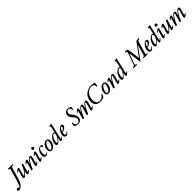

<svg xmlns="http://www.w3.org/2000/svg" viewBox="802 -3882 7244 7244"><g transform="rotate(-45 4424.5 -260.0)"><path d="M-137.2 205.1Q-160.2 205.1 -176.5 192.9Q-192.9 180.7 -192.9 157.2Q-192.9 129.9 -173.1 113.5Q-153.3 97.2 -127 97.2Q-105.5 97.2 -89.8 113Q-74.2 128.9 -73.2 150.9Q-62.5 145 -51.5 133.1Q-40.5 121.1 -29.3 100.1Q-18.1 79.1 -8.1 57.9Q2 36.6 14.4 1.5Q26.9 -33.7 36.4 -62.3Q45.9 -90.8 60.3 -138.4Q74.7 -186 84.5 -220Q94.2 -253.9 110.8 -311L187 -571.8Q192.9 -590.8 191.9 -603.3Q190.9 -615.7 176 -621.8Q161.1 -627.9 127.9 -627.9Q124 -629.4 125 -638.2Q126 -647 130.6 -657.5Q135.3 -668 139.2 -668Q179.2 -666 257.8 -666Q337.9 -666 377.9 -668Q381.8 -666.5 381.3 -657.7Q380.9 -648.9 376.2 -638.4Q371.6 -627.9 367.2 -627.9Q341.3 -627.9 324.5 -624.5Q307.6 -621.1 297.6 -613Q287.6 -605 282.7 -595.9Q277.8 -586.9 273.9 -571.8L137.2 -105Q118.7 -43 91.1 12Q63.5 66.9 28.8 110.6Q-5.9 154.3 -49.1 179.7Q-92.3 205.1 -137.2 205.1Z M334 13.2Q288.6 13.2 288.6 -38.1Q288.6 -53.2 298.8 -95.2L362.8 -311Q367.2 -327.6 366.2 -334.2Q365.2 -340.8 357.9 -340.8Q343.8 -340.8 310.1 -301.8Q307.1 -298.3 300.8 -301.8Q294.4 -305.2 290 -311.5Q285.6 -317.9 287.6 -320.8Q310.1 -353.5 349.4 -384.8Q388.7 -416 415 -416Q430.2 -416 438.5 -405.3Q446.8 -394.5 446.8 -376Q446.8 -354.5 435.1 -310.1L389.6 -160.2Q370.6 -99.6 370.6 -74.2Q370.6 -55.2 381.8 -55.2Q405.3 -55.2 458 -126.2Q510.7 -197.3 545.9 -266.1Q571.3 -313.5 599.6 -403.8Q603 -416 634.8 -416Q670.9 -416 670.9 -404.8L586.9 -117.2Q582.5 -102.1 580.3 -91.6Q578.1 -81.1 577.9 -74.5Q577.6 -67.9 579.3 -64.9Q581.1 -62 585 -62Q601.1 -62 635.7 -101.1Q639.6 -105 650.6 -95.5Q661.6 -85.9 658.7 -81.1Q632.8 -46.9 594.2 -16.8Q555.7 13.2 529.8 13.2Q496.6 13.2 496.6 -33.2Q496.6 -53.7 508.8 -100.1L532.7 -182.1Q401.4 13.2 334 13.2Z M745.1 13.2Q728 13.2 720 9.3Q711.9 5.4 714.4 -2L806.2 -311Q814.9 -340.8 801.3 -340.8Q794.9 -340.8 781 -330.8Q767.1 -320.8 750.5 -301.8Q745.1 -296.4 734.4 -305.9Q723.6 -315.4 728 -321.8Q752 -354.5 791.3 -385.3Q830.6 -416 857.4 -416Q889.2 -416 889.2 -379.9Q889.2 -359.9 874 -310.1L846.2 -215.8L849.1 -213.9Q954.1 -416 1041 -416Q1097.2 -416 1097.2 -362.8Q1097.2 -335 1081.1 -278.8L1036.1 -122.1Q1025.9 -88.9 1024.4 -75.9Q1022.9 -63 1030.3 -62Q1047.4 -62 1081.1 -100.1Q1085 -104.5 1096.2 -95.7Q1107.4 -86.9 1104 -82Q1080.6 -48.3 1041 -17.6Q1001.5 13.2 975.1 13.2Q942.4 13.2 942.4 -26.9Q942.4 -57.1 955.1 -100.1L1009.3 -284.2Q1024.4 -336.9 1024.4 -353Q1024.4 -372.1 1012.2 -372.1Q975.1 -372.1 903.3 -248Q821.3 -107.9 785.2 0Q780.8 13.2 745.1 13.2Z M1337.4 -493.2Q1313 -493.2 1296.6 -509.8Q1280.3 -526.4 1280.3 -549.8Q1280.3 -574.7 1297.6 -591.8Q1314.9 -608.9 1339.4 -608.9Q1363.3 -608.9 1379.6 -592.8Q1396 -576.7 1396 -553.2Q1396 -528.8 1378.4 -511Q1360.8 -493.2 1337.4 -493.2ZM1206.1 13.2Q1170.4 13.2 1170.4 -25.9Q1170.4 -48.8 1183.1 -94.2L1242.2 -298.8Q1254.4 -340.8 1241.2 -340.8Q1234.4 -340.8 1221.4 -331.3Q1208.5 -321.8 1193.4 -303.2Q1188.5 -298.3 1182.6 -300.8Q1176.8 -303.2 1172.6 -310.1Q1168.5 -316.9 1171.4 -320.8Q1194.8 -354 1233.2 -385Q1271.5 -416 1298.3 -416Q1331.1 -416 1331.1 -377.9Q1331.1 -356.4 1318.4 -313L1264.2 -126Q1245.1 -64 1258.8 -59.6Q1260.3 -59.1 1262.2 -59.1Q1272.5 -59.1 1311 -102.1Q1314.5 -105 1320.3 -102.1Q1326.2 -99.1 1330.8 -92.8Q1335.4 -86.4 1333 -83Q1306.2 -47.9 1269 -17.3Q1231.9 13.2 1206.1 13.2Z M1493.2 13.2Q1446.8 13.2 1418 -23.9Q1389.2 -61 1389.2 -121.1Q1389.2 -194.3 1420.2 -262.9Q1451.2 -331.5 1502.2 -373.8Q1553.2 -416 1607.9 -416Q1641.1 -416 1663.6 -401.4Q1686 -386.7 1686 -365.2Q1686 -348.6 1673.3 -335.2Q1660.6 -321.8 1645 -321.8Q1629.4 -321.8 1623 -334Q1620.1 -364.7 1616.2 -370.1Q1606 -381.8 1585.9 -381.8Q1536.6 -381.8 1502.4 -313.5Q1468.3 -245.1 1468.3 -146Q1468.3 -35.2 1525.9 -35.2Q1543.9 -35.2 1562.5 -44.7Q1581.1 -54.2 1595.2 -70.8Q1599.6 -76.7 1606.2 -74.5Q1612.8 -72.3 1615.2 -66.4Q1617.7 -60.5 1615.2 -56.2Q1554.7 13.2 1493.2 13.2Z M1786.6 13.2Q1735.8 13.2 1708.3 -29.1Q1680.7 -71.3 1680.7 -141.1Q1680.7 -206.5 1714.4 -271Q1748 -335.4 1801.3 -375.7Q1854.5 -416 1907.7 -416Q1962.4 -416 1991.2 -377.2Q2020 -338.4 2020 -273.9Q2020 -202.1 1988 -135.7Q1956.1 -69.3 1901.9 -28.1Q1847.7 13.2 1786.6 13.2ZM1798.8 -36.1Q1827.6 -36.1 1864.7 -80.8Q1901.9 -125.5 1928.2 -188.7Q1954.6 -252 1954.6 -300.8Q1954.6 -372.1 1909.7 -372.1Q1878.9 -372.1 1840.1 -325.2Q1801.3 -278.3 1774.2 -213.6Q1747.1 -148.9 1747.1 -100.1Q1747.1 -36.1 1798.8 -36.1Z M2102.5 13.2Q2075.2 13.2 2058.3 -10.7Q2041.5 -34.7 2041.5 -73.2Q2041.5 -145.5 2081.8 -226.6Q2122.1 -307.6 2182.1 -361.8Q2242.2 -416 2295.4 -416Q2323.7 -416 2346.7 -393.1L2392.6 -587.9Q2400.4 -621.6 2400.4 -634.8Q2400.4 -669.9 2369.6 -669.9Q2365.2 -669.9 2363.8 -677.2Q2362.3 -684.6 2364.5 -691.9Q2366.7 -699.2 2370.6 -699.2Q2418.9 -699.2 2468.8 -721.2Q2478 -725.1 2485.8 -725.1Q2493.7 -725.1 2493.7 -717.8Q2493.7 -713.9 2491.7 -704.1L2350.6 -107.9Q2344.7 -79.6 2344.7 -74.2Q2344.7 -60.1 2353.5 -60.1Q2369.1 -60.1 2402.8 -105Q2406.7 -108.4 2412.8 -105.5Q2418.9 -102.5 2423.6 -96.2Q2428.2 -89.8 2425.8 -86.9Q2380.9 -33.7 2351.8 -10.3Q2322.8 13.2 2300.8 13.2Q2269.5 13.2 2269.5 -34.2Q2269.5 -68.8 2288.6 -145L2282.7 -148.9Q2231 -70.8 2184.3 -28.8Q2137.7 13.2 2102.5 13.2ZM2146.5 -44.9Q2171.9 -44.9 2224.4 -109.1Q2276.9 -173.3 2311.5 -246.1L2334.5 -341.8Q2315.9 -380.9 2284.7 -380.9Q2252.9 -380.9 2214.8 -333.5Q2176.8 -286.1 2150.6 -216.8Q2124.5 -147.5 2124.5 -88.9Q2124.5 -44.9 2146.5 -44.9Z M2569.3 13.2Q2525.4 13.2 2500.5 -17.1Q2475.6 -47.4 2475.6 -100.1Q2475.6 -169.4 2512.2 -243.9Q2548.8 -318.4 2604.7 -367.2Q2660.6 -416 2712.4 -416Q2742.7 -416 2759 -400.6Q2775.4 -385.3 2775.4 -356.9Q2775.4 -301.3 2712.6 -247.6Q2649.9 -193.8 2560.5 -173.8Q2551.8 -144.5 2551.8 -112.8Q2551.8 -78.6 2564.2 -59.3Q2576.7 -40 2599.6 -40Q2635.3 -40 2686.5 -97.2Q2689 -100.1 2694.6 -97.2Q2700.2 -94.2 2704.1 -89.1Q2708 -84 2705.6 -81.1Q2668.5 -30.8 2636.5 -8.8Q2604.5 13.2 2569.3 13.2ZM2570.3 -210Q2625 -226.6 2661.4 -264.4Q2697.8 -302.2 2697.8 -342.8Q2697.8 -374 2676.8 -374Q2651.9 -374 2622.3 -328.4Q2592.8 -282.7 2570.3 -210Z M3202.6 13.2Q3116.2 13.2 3039.6 -36.1V-70.8Q3040.5 -111.8 3057.6 -179.2Q3059.1 -184.6 3068.1 -186Q3077.1 -187.5 3085.7 -185.8Q3094.2 -184.1 3093.8 -181.2Q3093.8 -179.2 3092.3 -167.5Q3090.8 -155.8 3090.8 -144Q3090.8 -85.4 3120.6 -52.7Q3150.4 -20 3203.6 -20Q3254.4 -20 3287.1 -56.2Q3319.8 -92.3 3319.8 -147.9Q3319.8 -185.1 3302 -219.5Q3284.2 -253.9 3236.8 -310.1Q3180.7 -377.4 3161.1 -415.8Q3141.6 -454.1 3141.6 -497.1Q3141.6 -579.1 3190.7 -627.9Q3239.7 -676.8 3318.8 -676.8Q3373 -676.8 3423.8 -652.8Q3448.2 -642.1 3475.6 -642.1Q3471.2 -577.6 3456.5 -512.2Q3455.6 -506.3 3446.5 -504.6Q3437.5 -502.9 3429 -505.1Q3420.4 -507.3 3420.9 -512.2Q3420.9 -516.6 3421.4 -527.3Q3421.9 -538.1 3421.9 -543Q3421.9 -584 3393.6 -613.5Q3365.2 -643.1 3324.7 -643.1Q3282.7 -643.1 3252.7 -609.6Q3222.7 -576.2 3222.7 -528.8Q3222.7 -496.1 3242.2 -460.7Q3261.7 -425.3 3313.5 -365.2Q3357.4 -314.9 3376 -269.3Q3394.5 -223.6 3394.5 -172.9Q3394.5 -82.5 3345 -34.7Q3295.4 13.2 3202.6 13.2Z M3484.4 13.2Q3467.3 13.2 3459.2 9.3Q3451.2 5.4 3453.6 -2L3544.4 -311Q3553.2 -340.8 3539.6 -340.8Q3523.9 -340.8 3488.8 -301.8Q3483.4 -296.4 3472.7 -306.2Q3461.9 -315.9 3466.3 -321.8Q3491.2 -355 3529.8 -385.5Q3568.4 -416 3595.7 -416Q3610.8 -416 3619.1 -405.3Q3627.4 -394.5 3627.4 -376Q3627.4 -353 3614.7 -310.1L3588.4 -216.8L3592.3 -214.8Q3626 -289.6 3681.6 -355Q3735.8 -416 3786.6 -416Q3835.4 -416 3835.4 -361.8Q3835.4 -339.4 3823.7 -294.9L3802.7 -216.8L3807.6 -214.8Q3910.2 -416 4000.5 -416Q4056.6 -416 4056.6 -361.8Q4056.6 -342.8 4044.4 -294.9L3988.8 -100.1Q3978.5 -62 3990.7 -62Q4007.8 -62 4041.5 -100.1Q4044.9 -103.5 4051 -100.8Q4057.1 -98.1 4061.8 -91.6Q4066.4 -85 4063.5 -81.1Q4037.6 -46.9 3999.8 -16.8Q3961.9 13.2 3936.5 13.2Q3902.3 13.2 3902.3 -32.2Q3902.3 -52.7 3915.5 -100.1L3969.7 -284.2Q3983.4 -334.5 3983.4 -353Q3983.4 -372.1 3971.7 -372.1Q3958.5 -372.1 3942.4 -358.9Q3926.3 -345.7 3907.7 -320.1Q3889.2 -294.4 3876 -273.9Q3862.8 -253.4 3843.8 -221.2Q3793 -131.8 3741.7 0Q3737.3 13.2 3700.7 13.2Q3683.6 13.2 3675.5 9.3Q3667.5 5.4 3669.4 -2L3751.5 -284.2Q3766.6 -336.9 3766.6 -353Q3766.6 -372.1 3754.4 -372.1Q3739.7 -372.1 3719.7 -354Q3699.7 -335.9 3679 -306.2Q3658.2 -276.4 3641.6 -249Q3625 -221.7 3609.4 -192.9Q3556.2 -92.8 3524.4 0Q3521 13.2 3484.4 13.2Z M4397.5 13.2Q4272.9 13.2 4200.7 -54.2Q4128.4 -121.6 4128.4 -246.1Q4128.4 -335.4 4162.6 -415.5Q4196.8 -495.6 4254.9 -552.5Q4313 -609.4 4393.6 -642.6Q4474.1 -675.8 4563.5 -675.8Q4618.2 -675.8 4666.5 -665Q4681.6 -662.1 4710.7 -655.8Q4739.7 -649.4 4751.5 -647.9Q4745.6 -567.9 4723.6 -493.2Q4720.7 -483.9 4701.2 -484.4Q4684.6 -485.8 4684.6 -492.2Q4689.5 -520.5 4689.5 -530.8Q4689.5 -581.1 4650.1 -610.1Q4610.8 -639.2 4544.4 -639.2Q4493.2 -639.2 4444.3 -619.6Q4395.5 -600.1 4355.5 -564.2Q4315.4 -528.3 4285.2 -480.7Q4254.9 -433.1 4238 -373.5Q4221.2 -314 4221.2 -250Q4221.2 -147.5 4267.3 -86.7Q4313.5 -25.9 4398.4 -25.9Q4464.4 -25.9 4519.5 -61Q4572.3 -93.3 4611.3 -161.1Q4613.8 -165 4623.5 -166.5Q4633.3 -168 4641.6 -165.5Q4649.9 -163.1 4648.4 -157.2Q4627.9 -79.1 4571.3 -18.1Q4559.1 -16.6 4519.5 -3.9Q4458.5 13.2 4397.5 13.2Z M4823.2 13.2Q4772.5 13.2 4744.9 -29.1Q4717.3 -71.3 4717.3 -141.1Q4717.3 -206.5 4751 -271Q4784.7 -335.4 4837.9 -375.7Q4891.1 -416 4944.3 -416Q4999 -416 5027.8 -377.2Q5056.6 -338.4 5056.6 -273.9Q5056.6 -202.1 5024.7 -135.7Q4992.7 -69.3 4938.5 -28.1Q4884.3 13.2 4823.2 13.2ZM4835.4 -36.1Q4864.3 -36.1 4901.4 -80.8Q4938.5 -125.5 4964.8 -188.7Q4991.2 -252 4991.2 -300.8Q4991.2 -372.1 4946.3 -372.1Q4915.5 -372.1 4876.7 -325.2Q4837.9 -278.3 4810.8 -213.6Q4783.7 -148.9 4783.7 -100.1Q4783.7 -36.1 4835.4 -36.1Z M5123 13.2Q5106 13.2 5097.9 9.3Q5089.8 5.4 5092.3 -2L5184.1 -311Q5192.9 -340.8 5179.2 -340.8Q5172.9 -340.8 5158.9 -330.8Q5145 -320.8 5128.4 -301.8Q5123 -296.4 5112.3 -305.9Q5101.6 -315.4 5106 -321.8Q5129.9 -354.5 5169.2 -385.3Q5208.5 -416 5235.4 -416Q5267.1 -416 5267.1 -379.9Q5267.1 -359.9 5252 -310.1L5224.1 -215.8L5227.1 -213.9Q5332 -416 5418.9 -416Q5475.1 -416 5475.1 -362.8Q5475.1 -335 5459 -278.8L5414.1 -122.1Q5403.8 -88.9 5402.3 -75.9Q5400.9 -63 5408.2 -62Q5425.3 -62 5459 -100.1Q5462.9 -104.5 5474.1 -95.7Q5485.4 -86.9 5481.9 -82Q5458.5 -48.3 5418.9 -17.6Q5379.4 13.2 5353 13.2Q5320.3 13.2 5320.3 -26.9Q5320.3 -57.1 5333 -100.1L5387.2 -284.2Q5402.3 -336.9 5402.3 -353Q5402.3 -372.1 5390.1 -372.1Q5353 -372.1 5281.2 -248Q5199.2 -107.9 5163.1 0Q5158.7 13.2 5123 13.2Z M5585.9 13.2Q5558.6 13.2 5541.7 -10.7Q5524.9 -34.7 5524.9 -73.2Q5524.9 -145.5 5565.2 -226.6Q5605.5 -307.6 5665.5 -361.8Q5725.6 -416 5778.8 -416Q5807.1 -416 5830.1 -393.1L5876 -587.9Q5883.8 -621.6 5883.8 -634.8Q5883.8 -669.9 5853 -669.9Q5848.6 -669.9 5847.2 -677.2Q5845.7 -684.6 5847.9 -691.9Q5850.1 -699.2 5854 -699.2Q5902.3 -699.2 5952.1 -721.2Q5961.4 -725.1 5969.2 -725.1Q5977.1 -725.1 5977.1 -717.8Q5977.1 -713.9 5975.1 -704.1L5834 -107.9Q5828.1 -79.6 5828.1 -74.2Q5828.1 -60.1 5836.9 -60.1Q5852.5 -60.1 5886.2 -105Q5890.1 -108.4 5896.2 -105.5Q5902.3 -102.5 5907 -96.2Q5911.6 -89.8 5909.2 -86.9Q5864.3 -33.7 5835.2 -10.3Q5806.2 13.2 5784.2 13.2Q5752.9 13.2 5752.9 -34.2Q5752.9 -68.8 5772 -145L5766.1 -148.9Q5714.4 -70.8 5667.7 -28.8Q5621.1 13.2 5585.9 13.2ZM5629.9 -44.9Q5655.3 -44.9 5707.8 -109.1Q5760.3 -173.3 5794.9 -246.1L5817.9 -341.8Q5799.3 -380.9 5768.1 -380.9Q5736.3 -380.9 5698.2 -333.5Q5660.2 -286.1 5634 -216.8Q5607.9 -147.5 5607.9 -88.9Q5607.9 -44.9 5629.9 -44.9Z M6524.4 4.9Q6516.1 4.9 6514.6 -6.8L6452.6 -499L6445.3 -500L6303.7 -92.8Q6292 -57.6 6301.5 -47.4Q6311 -37.1 6354.5 -37.1Q6358.4 -35.6 6357.4 -26.9Q6356.4 -18.1 6351.8 -7.6Q6347.2 2.9 6343.3 2.9Q6298.3 0 6254.4 0Q6209 0 6164.6 2.9Q6160.6 1.5 6161.4 -7.3Q6162.1 -16.1 6166.5 -26.6Q6170.9 -37.1 6175.3 -37.1Q6217.3 -37.1 6234.1 -48.3Q6251 -59.6 6264.6 -97.2L6422.4 -543Q6438.5 -587.4 6426 -607.2Q6413.6 -627 6369.6 -627Q6365.7 -628.4 6366.7 -637.2Q6367.7 -646 6372.1 -656.5Q6376.5 -667 6380.4 -667Q6436 -665 6465.3 -665Q6489.3 -665 6500.7 -656.5Q6512.2 -647.9 6515.6 -624L6583.5 -139.2H6591.3L6954.6 -629.9Q6969.7 -650.9 6987.1 -658.4Q7004.4 -666 7039.6 -666Q7062.5 -666 7108.4 -668Q7112.3 -666.5 7111.6 -657.7Q7110.8 -648.9 7106.2 -638.4Q7101.6 -627.9 7097.7 -627.9Q7056.6 -627.9 7036.9 -609.6Q7017.1 -591.3 7001.5 -537.1L6871.6 -92.8Q6861.3 -57.6 6872.6 -47.4Q6883.8 -37.1 6929.7 -37.1Q6933.6 -35.6 6932.6 -26.9Q6931.6 -18.1 6927.2 -7.6Q6922.9 2.9 6918.5 2.9Q6862.8 0 6807.6 0Q6752.9 0 6697.3 2.9Q6693.4 1.5 6694.3 -7.3Q6695.3 -16.1 6700.2 -26.6Q6705.1 -37.1 6709.5 -37.1Q6746.6 -37.1 6761.7 -48.6Q6776.9 -60.1 6787.6 -97.2L6902.3 -490.2L6897.5 -493.2L6542.5 -6.8Q6533.7 4.9 6524.4 4.9Z M7095.2 13.2Q7051.3 13.2 7026.4 -17.1Q7001.5 -47.4 7001.5 -100.1Q7001.5 -169.4 7038.1 -243.9Q7074.7 -318.4 7130.6 -367.2Q7186.5 -416 7238.3 -416Q7268.6 -416 7284.9 -400.6Q7301.3 -385.3 7301.3 -356.9Q7301.3 -301.3 7238.5 -247.6Q7175.8 -193.8 7086.4 -173.8Q7077.6 -144.5 7077.6 -112.8Q7077.6 -78.6 7090.1 -59.3Q7102.5 -40 7125.5 -40Q7161.1 -40 7212.4 -97.2Q7214.8 -100.1 7220.5 -97.2Q7226.1 -94.2 7230 -89.1Q7233.9 -84 7231.4 -81.1Q7194.3 -30.8 7162.4 -8.8Q7130.4 13.2 7095.2 13.2ZM7096.2 -210Q7150.9 -226.6 7187.3 -264.4Q7223.6 -302.2 7223.6 -342.8Q7223.6 -374 7202.6 -374Q7177.7 -374 7148.2 -328.4Q7118.7 -282.7 7096.2 -210Z M7362.8 13.2Q7335.4 13.2 7318.6 -10.7Q7301.8 -34.7 7301.8 -73.2Q7301.8 -145.5 7342 -226.6Q7382.3 -307.6 7442.4 -361.8Q7502.4 -416 7555.7 -416Q7584 -416 7606.9 -393.1L7652.8 -587.9Q7660.6 -621.6 7660.6 -634.8Q7660.6 -669.9 7629.9 -669.9Q7625.5 -669.9 7624 -677.2Q7622.6 -684.6 7624.8 -691.9Q7627 -699.2 7630.9 -699.2Q7679.2 -699.2 7729 -721.2Q7738.3 -725.1 7746.1 -725.1Q7753.9 -725.1 7753.9 -717.8Q7753.9 -713.9 7752 -704.1L7610.8 -107.9Q7605 -79.6 7605 -74.2Q7605 -60.1 7613.8 -60.1Q7629.4 -60.1 7663.1 -105Q7667 -108.4 7673.1 -105.5Q7679.2 -102.5 7683.8 -96.2Q7688.5 -89.8 7686 -86.9Q7641.1 -33.7 7612.1 -10.3Q7583 13.2 7561 13.2Q7529.8 13.2 7529.8 -34.2Q7529.8 -68.8 7548.8 -145L7543 -148.9Q7491.2 -70.8 7444.6 -28.8Q7397.9 13.2 7362.8 13.2ZM7406.7 -44.9Q7432.1 -44.9 7484.6 -109.1Q7537.1 -173.3 7571.8 -246.1L7594.7 -341.8Q7576.2 -380.9 7544.9 -380.9Q7513.2 -380.9 7475.1 -333.5Q7437 -286.1 7410.9 -216.8Q7384.8 -147.5 7384.8 -88.9Q7384.8 -44.9 7406.7 -44.9Z M7917 -493.2Q7892.6 -493.2 7876.2 -509.8Q7859.9 -526.4 7859.9 -549.8Q7859.9 -574.7 7877.2 -591.8Q7894.5 -608.9 7918.9 -608.9Q7942.9 -608.9 7959.2 -592.8Q7975.6 -576.7 7975.6 -553.2Q7975.6 -528.8 7958 -511Q7940.4 -493.2 7917 -493.2ZM7785.6 13.2Q7750 13.2 7750 -25.9Q7750 -48.8 7762.7 -94.2L7821.8 -298.8Q7834 -340.8 7820.8 -340.8Q7814 -340.8 7801 -331.3Q7788.1 -321.8 7772.9 -303.2Q7768.1 -298.3 7762.2 -300.8Q7756.3 -303.2 7752.2 -310.1Q7748 -316.9 7751 -320.8Q7774.4 -354 7812.7 -385Q7851.1 -416 7877.9 -416Q7910.6 -416 7910.6 -377.9Q7910.6 -356.4 7897.9 -313L7843.8 -126Q7824.7 -64 7838.4 -59.6Q7839.8 -59.1 7841.8 -59.1Q7852.1 -59.1 7890.6 -102.1Q7894 -105 7899.9 -102.1Q7905.8 -99.1 7910.4 -92.8Q7915 -86.4 7912.6 -83Q7885.7 -47.9 7848.6 -17.3Q7811.5 13.2 7785.6 13.2Z M8030.8 13.2Q7985.4 13.2 7985.4 -38.1Q7985.4 -53.2 7995.6 -95.2L8059.6 -311Q8064 -327.6 8063 -334.2Q8062 -340.8 8054.7 -340.8Q8040.5 -340.8 8006.8 -301.8Q8003.9 -298.3 7997.6 -301.8Q7991.2 -305.2 7986.8 -311.5Q7982.4 -317.9 7984.4 -320.8Q8006.8 -353.5 8046.1 -384.8Q8085.4 -416 8111.8 -416Q8127 -416 8135.3 -405.3Q8143.6 -394.5 8143.6 -376Q8143.6 -354.5 8131.8 -310.1L8086.4 -160.2Q8067.4 -99.6 8067.4 -74.2Q8067.4 -55.2 8078.6 -55.2Q8102.1 -55.2 8154.8 -126.2Q8207.5 -197.3 8242.7 -266.1Q8268.1 -313.5 8296.4 -403.8Q8299.8 -416 8331.5 -416Q8367.7 -416 8367.7 -404.8L8283.7 -117.2Q8279.3 -102.1 8277.1 -91.6Q8274.9 -81.1 8274.7 -74.5Q8274.4 -67.9 8276.1 -64.9Q8277.8 -62 8281.7 -62Q8297.9 -62 8332.5 -101.1Q8336.4 -105 8347.4 -95.5Q8358.4 -85.9 8355.5 -81.1Q8329.6 -46.9 8291 -16.8Q8252.4 13.2 8226.6 13.2Q8193.4 13.2 8193.4 -33.2Q8193.4 -53.7 8205.6 -100.1L8229.5 -182.1Q8098.1 13.2 8030.8 13.2Z M8442.9 13.2Q8425.8 13.2 8417.7 9.3Q8409.7 5.4 8412.1 -2L8502.9 -311Q8511.7 -340.8 8498 -340.8Q8482.4 -340.8 8447.3 -301.8Q8441.9 -296.4 8431.2 -306.2Q8420.4 -315.9 8424.8 -321.8Q8449.7 -355 8488.3 -385.5Q8526.9 -416 8554.2 -416Q8569.3 -416 8577.6 -405.3Q8585.9 -394.5 8585.9 -376Q8585.9 -353 8573.2 -310.1L8546.9 -216.8L8550.8 -214.8Q8584.5 -289.6 8640.1 -355Q8694.3 -416 8745.1 -416Q8793.9 -416 8793.9 -361.8Q8793.9 -339.4 8782.2 -294.9L8761.2 -216.8L8766.1 -214.8Q8868.7 -416 8959 -416Q9015.1 -416 9015.1 -361.8Q9015.1 -342.8 9002.9 -294.9L8947.3 -100.1Q8937 -62 8949.2 -62Q8966.3 -62 9000 -100.1Q9003.4 -103.5 9009.5 -100.8Q9015.6 -98.1 9020.3 -91.6Q9024.9 -85 9022 -81.1Q8996.1 -46.9 8958.3 -16.8Q8920.4 13.2 8895 13.2Q8860.8 13.2 8860.8 -32.2Q8860.8 -52.7 8874 -100.1L8928.2 -284.2Q8941.9 -334.5 8941.9 -353Q8941.9 -372.1 8930.2 -372.1Q8917 -372.1 8900.9 -358.9Q8884.8 -345.7 8866.2 -320.1Q8847.7 -294.4 8834.5 -273.9Q8821.3 -253.4 8802.2 -221.2Q8751.5 -131.8 8700.2 0Q8695.8 13.2 8659.2 13.2Q8642.1 13.2 8634 9.3Q8626 5.4 8627.9 -2L8710 -284.2Q8725.1 -336.9 8725.1 -353Q8725.1 -372.1 8712.9 -372.1Q8698.2 -372.1 8678.2 -354Q8658.2 -335.9 8637.5 -306.2Q8616.7 -276.4 8600.1 -249Q8583.5 -221.7 8567.9 -192.9Q8514.6 -92.8 8482.9 0Q8479.5 13.2 8442.9 13.2Z"/></g></svg>

Font: Junicode SmCond Medium
Style: Italic
Weight: 500
Width: 4
Italic angle: -11°
Designer: Peter S. Baker
Version: Version 2.206